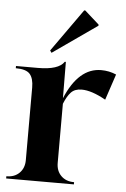

<svg xmlns="http://www.w3.org/2000/svg" viewBox="-55 -824 568 864"><g transform="rotate(5 229.0 -392.0)"><path d="M160 -581 153 -591 290 -784H295L360 -726V-721ZM6 0V-10H7Q43 -10 65 -32Q87 -54 87 -90V-418Q87 -459 70 -478.5Q53 -498 6 -498V-508H105Q198 -508 223 -546H228L229 -382Q288 -523 390 -523Q426 -523 458 -509L419 -392Q355 -428 310 -428Q279 -428 262 -410Q245 -392 231 -357V-90Q231 -54 253 -32Q275 -10 311 -10H312V0Z"/></g></svg>

Font: Gloock
Style: Regular
Weight: 400
Designer: Duarte Pinto
Foundry: Duarte Pinto
Version: Version 1.000